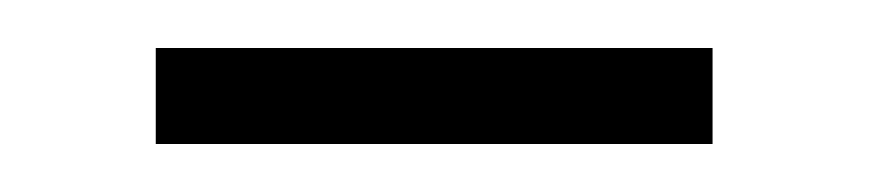

<svg xmlns="http://www.w3.org/2000/svg" viewBox="-20 -310 362 80"><path d="M44.9 -250V-290H276.9V-250Z"/></svg>

Font: Open Sans Light
Style: Regular
Weight: 300
Foundry: Ascender Corporation
Version: Version 1.10